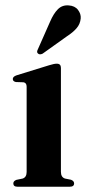

<svg xmlns="http://www.w3.org/2000/svg" viewBox="-20 -708 326 728"><path d="M211 -450.5V-56.5Q211 -36 226.5 -31L249 -26.5Q261 -22 261 -12.5Q261 0 244.5 0H46.5Q30.5 0 30.5 -12.5Q30.5 -21.5 42 -26L66 -31Q81 -36 81 -56V-379.5Q81 -394 69 -396L40 -397Q28.5 -399.5 28.5 -408.5Q28.5 -417.5 43 -422.5L166 -460.5Q176.5 -463.5 182.8 -465Q189 -466.5 195.5 -466.5Q211 -466.5 211 -450.5ZM170 -626Q183 -656.5 199.5 -673Q216 -689.5 240.5 -687.5Q264 -686 275.8 -670.5Q287.5 -655 286 -638Q284 -616.5 270.2 -600.8Q256.5 -585 234 -570.5L141.5 -504.5Q130 -499 123.5 -505.5Q120 -509 120.8 -513.2Q121.5 -517.5 124 -522Z"/></svg>

Font: Fraunces 72pt SemiBold
Style: Regular
Weight: 600
Version: Version 1.000;[b76b70a41]